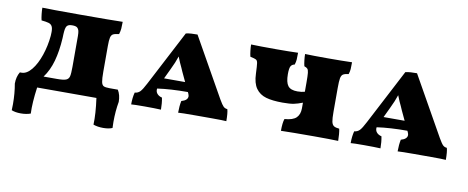

<svg xmlns="http://www.w3.org/2000/svg" viewBox="-61 -769 2955 1212"><g transform="rotate(10 1416.5 -163.0)"><path d="M695 130Q695 156 696 169Q673 179 637 179Q601 179 574 169Q577 100 563 0H183Q169 100 172 169Q145 179 109 179Q74 179 50 169Q51 156 51 130Q51 61 40 0Q40 -44 59 -75H70Q103 -75 133.5 -112.5Q164 -150 184.5 -210.5Q205 -271 211 -336Q212 -345 212 -361Q212 -386 205 -398Q198 -410 183 -414.5Q168 -419 137 -422Q133 -438 130.5 -461Q128 -484 128 -502Q174 -500 367 -500Q575 -500 643 -502Q643 -476 641.5 -458.5Q640 -441 634 -422Q608 -419 596.5 -413Q585 -407 581 -390Q577 -373 577 -335V-171Q577 -125 581 -105.5Q585 -86 596 -80.5Q607 -75 634 -75H687Q706 -44 706 0Q695 61 695 130ZM366 -417Q357 -425 334 -425Q311 -425 302 -416Q294 -408 291.5 -394Q289 -380 288 -361.5Q287 -343 287 -335Q282 -251 264 -186.5Q246 -122 211 -75H297Q338 -75 354.5 -81.5Q371 -88 375.5 -105.5Q380 -123 380 -168V-335Q380 -343 380 -364.5Q380 -386 377 -398Q374 -410 366 -417Z M1396 2Q1373 0 1303 0H1251H1192Q1109 0 1087 2Q1087 -41 1094 -74Q1134 -85 1134 -111Q1134 -117 1129 -129L1125 -137Q1014 -137 930 -125Q927 -106 938 -92.5Q949 -79 970 -74Q977 -39 977 2Q939 0 871 0Q804 0 786 2Q786 -42 795 -75Q816 -77 829.5 -91Q843 -105 864 -146L1048 -499Q1065 -503 1083 -504Q1101 -505 1122 -505L1335 -127Q1354 -94 1364 -84.5Q1374 -75 1389 -74Q1396 -51 1396 2ZM1097 -196 1068 -258 1058 -281Q1044 -309 1029 -348Q1016 -308 992 -259L962 -196Z M2106 -75Q2109 -63 2111 -40Q2113 -17 2113 2Q2061 0 1958 0Q1814 0 1746 2Q1746 -50 1755 -75Q1809 -79 1830.5 -100.5Q1852 -122 1852 -161V-197Q1821 -185 1796.5 -180Q1772 -175 1725 -175Q1660 -175 1618.5 -187Q1577 -199 1553.5 -232Q1530 -265 1528 -326Q1526 -377 1523.5 -393Q1521 -409 1512.5 -414Q1504 -419 1475 -425Q1471 -440 1468.5 -462.5Q1466 -485 1466 -502Q1518 -500 1631 -500Q1709 -500 1767 -502Q1767 -474 1766 -458.5Q1765 -443 1759 -425Q1742 -422 1734.5 -409Q1727 -396 1727 -358Q1727 -306 1744 -283.5Q1761 -261 1805 -261Q1832 -261 1852 -267V-326Q1852 -370 1850 -388Q1848 -406 1842 -413Q1836 -420 1821 -425Q1817 -440 1814.5 -462.5Q1812 -485 1812 -502Q1858 -500 1959 -500Q2047 -500 2113 -502Q2113 -474 2112 -458.5Q2111 -443 2105 -425Q2080 -422 2069.5 -415Q2059 -408 2055.5 -389Q2052 -370 2052 -326V-174Q2052 -130 2056 -111Q2060 -92 2071 -84.5Q2082 -77 2106 -75Z M2803 2Q2780 0 2710 0H2658H2599Q2516 0 2494 2Q2494 -41 2501 -74Q2541 -85 2541 -111Q2541 -117 2536 -129L2532 -137Q2421 -137 2337 -125Q2334 -106 2345 -92.5Q2356 -79 2377 -74Q2384 -39 2384 2Q2346 0 2278 0Q2211 0 2193 2Q2193 -42 2202 -75Q2223 -77 2236.5 -91Q2250 -105 2271 -146L2455 -499Q2472 -503 2490 -504Q2508 -505 2529 -505L2742 -127Q2761 -94 2771 -84.5Q2781 -75 2796 -74Q2803 -51 2803 2ZM2504 -196 2475 -258 2465 -281Q2451 -309 2436 -348Q2423 -308 2399 -259L2369 -196Z"/></g></svg>

Font: Vollkorn SC Black
Style: Regular
Weight: 900
Designer: Friedrich Althausen
Foundry: Friedrich Althausen
Version: Version 4.015